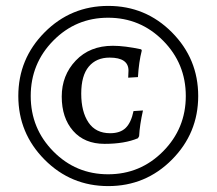

<svg xmlns="http://www.w3.org/2000/svg" viewBox="-20 -618 733 650"><path d="M447 -150 451 -157C452.3 -182.3 456.7 -211.3 464 -244L432 -242C426.7 -216 417.8 -197 405.5 -185C393.2 -173 375.7 -167 353 -167C320.3 -167 295.8 -179.2 279.5 -203.5C263.2 -227.8 255 -260.3 255 -301C255 -341.7 263.5 -372.2 280.5 -392.5C297.5 -412.8 321 -423 351 -423C393.7 -423 415 -408.3 415 -379C415 -371.7 414.7 -363.7 414 -355L447 -357C449 -391 453.3 -421 460 -447L458 -451C420.7 -459 388.7 -463 362 -463C310 -463 268.2 -446.3 236.5 -413C204.8 -379.7 189 -339 189 -291C189 -243 201.8 -204.3 227.5 -175C253.2 -145.7 288.7 -131 334 -131C379.3 -131 417 -137.3 447 -150ZM42 -293C42 -209 71.7 -137.2 131 -77.5C190.3 -17.8 262.2 12 346.5 12C430.8 12 502.7 -17.8 562 -77.5C621.3 -137.2 651 -209 651 -293C651 -377 621.3 -448.8 562 -508.5C502.7 -568.2 430.8 -598 346.5 -598C262.2 -598 190.3 -568.2 131 -508.5C71.7 -448.8 42 -377 42 -293ZM84 -293C84 -366.3 109.5 -428.8 160.5 -480.5C211.5 -532.2 273.3 -558 346 -558C418.7 -558 480.7 -532.2 532 -480.5C583.3 -428.8 609 -366.3 609 -293C609 -219.7 583.3 -157.2 532 -105.5C480.7 -53.8 418.7 -28 346 -28C273.3 -28 211.5 -53.8 160.5 -105.5C109.5 -157.2 84 -219.7 84 -293Z"/></svg>

Font: Alegreya SC
Style: Regular
Weight: 400
Designer: Juan Pablo del Peral
Foundry: Juan Pablo del Peral
Version: Version 1.003